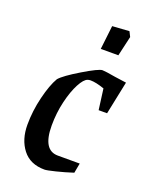

<svg xmlns="http://www.w3.org/2000/svg" viewBox="-127 -713 614 790"><g transform="rotate(20 180.0 -318.5)"><path d="M133 -172Q133 -64 199 -64H295L287 -21Q250 -9 213.5 0Q177 9 167 9Q104 9 71 -33.5Q38 -76 38 -141Q38 -201 53 -262.5Q68 -324 88 -358Q106 -379 171 -418Q236 -457 252 -457Q264 -457 310 -449L360 -442L330 -297H293L281 -388Q244 -401 220 -401Q214 -401 208 -399Q192 -394 174.5 -361Q157 -328 145 -277.5Q133 -227 133 -172ZM227 -641 301 -646 312 -624 292 -537H215Z"/></g></svg>

Font: Grenze
Style: Italic
Weight: 400
Italic angle: -10°
Designer: Renata Polastri
Foundry: Omnibus-Type
Version: Version 1.002; ttfautohint (v1.8)